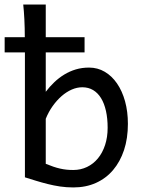

<svg xmlns="http://www.w3.org/2000/svg" viewBox="-30 -801 621 833"><path d="M-9.8 -639.6H77.6Q77.6 -659.2 77.1 -679Q76.7 -698.7 75.7 -717Q74.7 -735.4 73.5 -751.7Q72.3 -768.1 70.8 -781.2H168.5V-639.6H336.9V-573.7H168.5V-402.8Q185.5 -425.3 205.6 -444.3Q225.6 -463.4 248.8 -477.5Q272 -491.7 298.8 -499.8Q325.7 -507.8 356.4 -507.8Q393.6 -507.8 424.3 -489.7Q455.1 -471.7 477.5 -439.2Q500 -406.7 512.5 -361.8Q524.9 -316.9 524.9 -263.7Q524.9 -200.7 508.1 -149.9Q491.2 -99.1 460.4 -63Q429.7 -26.9 386 -7.3Q342.3 12.2 288.1 12.2Q258.3 12.2 230.5 8.1Q202.6 3.9 176.5 -2.7Q150.4 -9.3 126 -16.8Q101.6 -24.4 78.1 -31.7V-573.7H-9.8ZM288.1 -63.5Q320.3 -63.5 347.7 -76.7Q375 -89.8 394.8 -113.8Q414.6 -137.7 425.8 -171.6Q437 -205.6 437 -246.6Q437 -287.1 429.7 -319.8Q422.4 -352.5 408.4 -375.2Q394.5 -397.9 374 -410.2Q353.5 -422.4 327.1 -422.4Q304.2 -422.4 281.2 -412.4Q258.3 -402.3 237.5 -384.3Q216.8 -366.2 198.7 -341.1Q180.7 -315.9 168.5 -285.6V-90.3Q186.5 -83 201.4 -77.9Q216.3 -72.8 230.5 -69.6Q244.6 -66.4 258.5 -64.9Q272.5 -63.5 288.1 -63.5Z"/></svg>

Font: Andika Afr
Style: Regular
Weight: 400
Designer: Victor Gaultney, Annie Olsen, Julie Remington, Don Collingsworth, Eric Hays, Becca Hirsbrunner
Foundry: SIL International
Version: Version 5.000